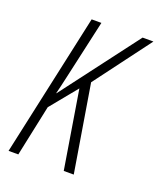

<svg xmlns="http://www.w3.org/2000/svg" viewBox="-106 -598 558 667"><g transform="rotate(20 173.5 -264.5)"><path d="M4 0H40L80 -189L161 -288L208 0H245L192 -322L347 -529H307L92 -245H91C100 -280 110 -328 119 -367L155 -528H119Z"/></g></svg>

Font: Noto Sans ExtraCondensed ExtraLight
Style: Italic
Weight: 200
Width: 2
Italic angle: -12°
Designer: Monotype Design Team
Foundry: Monotype Imaging Inc.
Version: Version 2.013